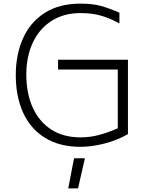

<svg xmlns="http://www.w3.org/2000/svg" viewBox="-20 -792 820 1058"><path d="M67 0ZM685 -463V-53Q626 -19 555.5 -1Q485 17 424 17Q308 17 228 -32.5Q148 -82 107.5 -171Q67 -260 67 -378Q67 -490 106 -579Q145 -668 225 -720Q305 -772 424 -772Q490 -772 535.5 -759.5Q581 -747 638 -722V-663Q587 -691 537.5 -705.5Q488 -720 424 -720Q331 -720 263.5 -676.5Q196 -633 160.5 -556.5Q125 -480 125 -381Q125 -278 160 -200Q195 -122 262 -78.5Q329 -35 424 -35Q475 -35 524.5 -48Q574 -61 629 -85V-409H300V-463ZM388 80H448L410 246H356Z"/></svg>

Font: Biryani UltraLight
Style: Regular
Weight: 250
Designer: Dan Reynolds and Mathieu Réguer
Foundry: Dan Reynolds and Mathieu Réguer
Version: Version 1.003; ttfautohint (v1.1) -l 5 -r 5 -G 72 -x 0 -D la